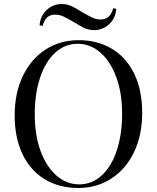

<svg xmlns="http://www.w3.org/2000/svg" viewBox="-20 -922 781 956"><path d="M688 -360Q688 -250 647.5 -165Q607 -80 534.5 -33Q462 14 370 14Q275 14 203.5 -29Q132 -72 92.5 -153.5Q53 -235 53 -348Q53 -458 93.5 -543Q134 -628 206.5 -675Q279 -722 371 -722Q466 -722 537.5 -679Q609 -636 648.5 -554.5Q688 -473 688 -360ZM153 -352Q153 -248 182.5 -169Q212 -90 262 -47Q312 -4 374 -4Q438 -4 486.5 -48.5Q535 -93 561.5 -173Q588 -253 588 -356Q588 -460 558.5 -539Q529 -618 479 -661Q429 -704 367 -704Q303 -704 254.5 -659.5Q206 -615 179.5 -535Q153 -455 153 -352ZM388 -862Q423 -842 441.5 -833.5Q460 -825 482 -825Q528 -825 544 -881L559 -878Q555 -830 523 -801Q491 -772 448 -772Q423 -772 401 -782Q379 -792 348 -812Q313 -832 294.5 -840.5Q276 -849 254 -849Q231 -849 216 -836.5Q201 -824 192 -793L177 -796Q181 -844 213 -873Q245 -902 288 -902Q313 -902 335 -892Q357 -882 388 -862Z"/></svg>

Font: Playfair Display SC
Style: Regular
Weight: 400
Designer: Claus Eggers Sørensen
Foundry: Claus Eggers Sørensen
Version: Version 1.200; ttfautohint (v1.6)